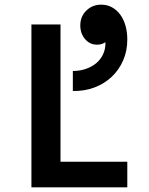

<svg xmlns="http://www.w3.org/2000/svg" viewBox="-20 -805 640 825"><path d="M115 0H527V-110H240V-700H115ZM293 -500V-414Q343 -413 385.5 -429Q428 -445 459.5 -474.5Q491 -504 509 -545Q527 -586 527 -635Q527 -668 519 -695.5Q511 -723 496 -743Q481 -763 460.5 -774Q440 -785 415 -785Q377 -785 351 -759.5Q325 -734 325 -696Q325 -661 345.5 -637Q366 -613 397 -613Q426 -613 445 -634.5Q464 -656 464 -689H409Q421 -672 427 -654.5Q433 -637 433 -618Q433 -593 422.5 -571Q412 -549 393.5 -533.5Q375 -518 349 -509Q323 -500 293 -500Z"/></svg>

Font: CommitMonoV143 ExtLt
Style: Regular
Weight: 200
Monospace: yes
Designer: Eigil Nikolajsen
Foundry: Eigil Nikolajsen
Version: Version 1.143